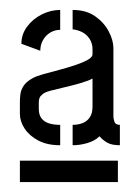

<svg xmlns="http://www.w3.org/2000/svg" viewBox="-20 -725 279 386"><path d="M20 -359V-402H217V-359ZM101 -433Q75 -433 57 -442.5Q39 -452 29.5 -466.5Q20 -481 20 -496V-521Q20 -527 21 -535.5Q22 -544 27.5 -552.5Q33 -561 46 -568Q53 -572 67.5 -576Q82 -580 99 -584.5Q116 -589 131 -594Q146 -599 156 -604.5Q166 -610 166 -616V-626Q166 -638 160 -647Q154 -656 145 -660.5Q136 -665 126 -666V-705Q153 -705 171 -692.5Q189 -680 198.5 -662Q208 -644 208 -628V-490Q208 -487 210 -480.5Q212 -474 221 -474V-433Q205 -433 196 -438Q187 -443 180 -451Q171 -442 156 -437.5Q141 -433 126 -433V-474Q137 -474 146 -477.5Q155 -481 160.5 -489Q166 -497 166 -511V-567Q156 -562 140.5 -557.5Q125 -553 109.5 -549.5Q94 -546 81 -542.5Q68 -539 64 -534Q58 -530 58 -519V-506Q58 -494 63.5 -487Q69 -480 78.5 -477Q88 -474 101 -474ZM61 -623 23 -637Q23 -656 34.5 -671.5Q46 -687 64 -696Q82 -705 101 -705V-665Q90 -665 81 -659.5Q72 -654 66.5 -644.5Q61 -635 61 -623Z"/></svg>

Font: Stick No Bills ExtraLight Medium
Style: Regular
Weight: 500
Version: Version 2.000